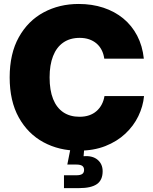

<svg xmlns="http://www.w3.org/2000/svg" viewBox="-20 -758 782 979"><path d="M380.9 10.3Q281.2 10.3 201.7 -32.7Q122.1 -75.7 75.7 -159.2Q29.3 -242.7 29.3 -363.3Q29.3 -484.9 76.2 -568.6Q123 -652.3 202.9 -695.1Q282.7 -737.8 380.9 -737.8Q449.2 -737.8 507.1 -718.8Q564.9 -699.7 608.6 -663.8Q652.3 -627.9 679.4 -576.2Q706.5 -524.4 713.4 -459H511.7Q508.3 -483.4 498.3 -502.9Q488.3 -522.5 472.4 -536.1Q456.5 -549.8 434.8 -557.4Q413.1 -564.9 386.2 -564.9Q336.9 -564.9 302.5 -541Q268.1 -517.1 250.5 -471.9Q232.9 -426.8 232.9 -363.3Q232.9 -297.9 250.7 -253.2Q268.6 -208.5 302.7 -185.5Q336.9 -162.6 385.3 -162.6Q412.6 -162.6 434.1 -169.9Q455.6 -177.2 471.7 -191.2Q487.8 -205.1 498.3 -224.6Q508.8 -244.1 512.7 -268.1H714.4Q709.5 -215.8 685.5 -166Q661.6 -116.2 619.1 -76.4Q576.7 -36.6 517.1 -13.2Q457.5 10.3 380.9 10.3ZM306.2 201.2V135.7H369.6Q389.6 135.7 399.2 129.2Q408.7 122.6 408.7 108.4Q408.7 94.2 399.2 87.6Q389.6 81.1 369.6 81.1H323.2L343.8 -22.5H409.7V-2.9L406.2 38.6Q451.2 34.7 477.3 56.4Q503.4 78.1 503.4 115.2Q503.4 160.2 474.1 180.7Q444.8 201.2 383.3 201.2Z"/></svg>

Font: Inter 20pt Black
Style: Regular
Weight: 900
Version: Version 4.001;git-66647c0bb